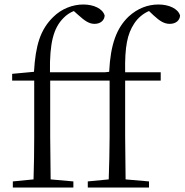

<svg xmlns="http://www.w3.org/2000/svg" viewBox="-20 -833 820 853"><path d="M462 0H642V-27L538 -36L536 -227V-475H694V-512H536C534 -628 546 -682 576 -728C592 -753 616 -773 642 -784L662 -765C690 -739 710 -727 734 -727C762 -727 779 -743 780 -764C771 -795 730 -813 684 -813C637 -813 591 -796 551 -759C499 -709 471 -638 465 -514L447 -512H202C200 -643 218 -708 261 -752C275 -767 291 -777 308 -784L327 -767C357 -740 376 -727 400 -727C427 -727 444 -743 445 -764C436 -795 396 -813 350 -813C304 -813 254 -795 216 -757C160 -702 138 -634 131 -514L34 -505V-475H132V-227C132 -164 131 -99 129 -36L37 -27V0H306V-27L205 -36L203 -227V-475H467V-227C467 -164 465 -99 463 -36L370 -27V0Z"/></svg>

Font: Noto Serif CJK HK Light
Style: Regular
Weight: 300
Designer: Ryoko NISHIZUKA 西塚涼子 (kana & ideographs); Frank Grießhammer (Latin, Greek & Cyrillic); Wenlong ZHANG 张文龙 (bopomofo); San
Foundry: Adobe
Version: Version 2.001;hotconv 1.1.0;makeotfexe 2.6.0